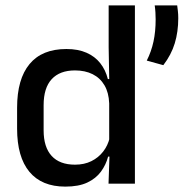

<svg xmlns="http://www.w3.org/2000/svg" viewBox="-20 -682 682 713"><path d="M222.5 11Q135 11 89.2 -44Q43.5 -99 43.5 -204.5V-282Q43.5 -388.5 89.8 -444.2Q136 -500 226.5 -500Q270 -500 301.2 -486.2Q332.5 -472.5 352.2 -447.5Q372 -422.5 380.5 -388.5H413L385.5 -298Q384 -338 368 -365.2Q352 -392.5 324 -406.5Q296 -420.5 258.5 -420.5Q202 -420.5 172 -388Q142 -355.5 142 -291.5V-198Q142 -135.5 171.8 -103Q201.5 -70.5 258.5 -70.5Q293 -70.5 319.2 -83.5Q345.5 -96.5 363 -119Q380.5 -141.5 387 -169.5L410 -100.5H381.5Q373.5 -70 354.8 -44.5Q336 -19 304 -4Q272 11 222.5 11ZM383 0 387 -114.5 385.5 -145.5V-348.5L386 -367.5L383.5 -506V-662H481V0ZM638 -662Q639 -654 640.5 -641.5Q642 -629 642 -614.5Q642 -564 629 -521.2Q616 -478.5 586.5 -440L525 -457Q542 -490.5 550 -527.8Q558 -565 558 -610Q558 -623.5 557.2 -635.8Q556.5 -648 554.5 -662Z"/></svg>

Font: Anek Latin Medium Medium
Style: Regular
Weight: 500
Version: Version 1.003